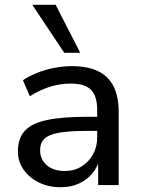

<svg xmlns="http://www.w3.org/2000/svg" viewBox="-20 -775 591 804"><path d="M234 9Q183 9 142.5 -11Q102 -31 78.5 -65Q55 -99 55 -141Q55 -196 84 -227.5Q113 -259 177 -272.5Q241 -286 349 -286H401V-227H351Q294 -227 255 -223Q216 -219 192.5 -210Q169 -201 158.5 -185.5Q148 -170 148 -146Q148 -107 176 -83Q204 -59 252 -59Q291 -59 321.5 -78Q352 -97 369.5 -128.5Q387 -160 387 -200V-314Q387 -373 361 -399Q335 -425 277 -425Q234 -425 192 -412.5Q150 -400 105 -372L76 -439Q103 -457 137 -470.5Q171 -484 208.5 -491Q246 -498 281 -498Q346 -498 389.5 -477.5Q433 -457 455 -414.5Q477 -372 477 -305V0H391V-110H398Q388 -74 365.5 -47.5Q343 -21 310 -6Q277 9 234 9ZM249 -554 115 -755H213L316 -554Z"/></svg>

Font: Nunito Sans 12pt ExtraLight 11pt Medium
Style: Regular
Weight: 500
Version: Version 3.101;gftools[0.9.27]